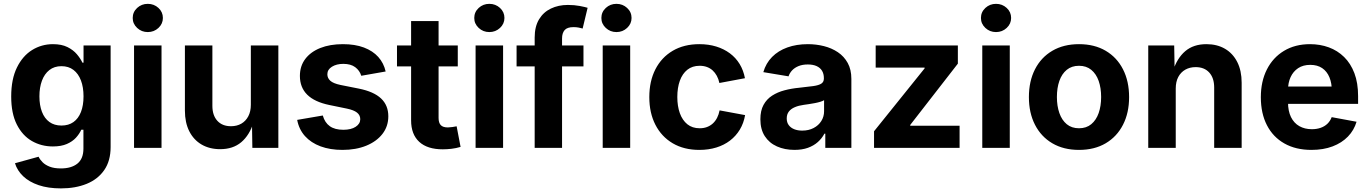

<svg xmlns="http://www.w3.org/2000/svg" viewBox="-20 -788 7294 1023"><path d="M304.9 215.8Q236.7 215.8 186.1 198.6Q135.4 181.4 103.6 151.1Q71.8 120.8 59.8 81.8L185.6 47Q192.6 62.1 206.9 76.5Q221.2 90.9 245.1 100.2Q268.9 109.4 304.4 109.4Q360.3 109.4 392.4 83.7Q424.5 57.9 424.5 3.7V-96.7H413Q403.2 -74.7 384.7 -54.3Q366.1 -33.9 336.1 -20.8Q306 -7.7 261.7 -7.7Q200.3 -7.7 149.9 -36.6Q99.5 -65.5 69.6 -124.6Q39.7 -183.6 39.7 -273.8Q39.7 -366.2 70.2 -428.2Q100.6 -490.2 151.1 -521.5Q201.6 -552.7 262.1 -552.7Q308.3 -552.7 339.4 -537.2Q370.4 -521.8 389.8 -498.8Q409.1 -475.8 419.2 -454H425.1V-545.9H569.4V-4.6Q569.4 69.2 535.4 118.2Q501.4 167.2 441.8 191.5Q382.1 215.8 304.9 215.8ZM307.5 -119.1Q345.2 -119.1 371.3 -137.6Q397.5 -156.1 411.2 -191Q425 -225.9 425 -274.7Q425 -323.3 411.3 -359.3Q397.7 -395.4 371.5 -415.4Q345.4 -435.4 307.5 -435.4Q269.2 -435.4 243 -414.7Q216.7 -394 203.4 -357.9Q190 -321.7 190 -274.7Q190 -227.3 203.5 -192.2Q217 -157.1 243.2 -138.1Q269.4 -119.1 307.5 -119.1Z M694.2 0V-545.9H840.6V0ZM767.4 -617.1Q734.3 -617.1 710.7 -639.2Q687.1 -661.3 687.1 -692.2Q687.1 -723.8 710.7 -745.7Q734.3 -767.5 767.4 -767.5Q800.6 -767.5 824.3 -745.7Q847.9 -723.9 847.9 -692.3Q847.9 -661.3 824.3 -639.2Q800.6 -617.1 767.4 -617.1Z M1153.2 6.8Q1096.7 6.8 1054.3 -17.8Q1011.9 -42.5 988.5 -88.7Q965.2 -134.9 965.2 -198.7V-545.9H1111.6V-224.2Q1111.6 -173.3 1138 -144.4Q1164.3 -115.5 1210.7 -115.5Q1241.8 -115.5 1265.6 -129Q1289.3 -142.6 1302.9 -168.3Q1316.5 -194 1316.5 -229.8V-545.9H1463.1V0H1324.6L1322.5 -136.3H1331.1Q1309.4 -67.5 1265.4 -30.3Q1221.4 6.8 1153.2 6.8Z M1804.7 10.7Q1738.8 10.7 1688 -8.2Q1637.1 -27.1 1605 -62.8Q1572.9 -98.6 1563.4 -149.2L1699.9 -172.6Q1710.5 -134.6 1737.3 -115.6Q1764.1 -96.5 1809 -96.5Q1850.8 -96.5 1875.1 -112.5Q1899.5 -128.5 1899.5 -153Q1899.5 -174.4 1882.2 -188.1Q1864.9 -201.7 1828.9 -209.2L1734.9 -228.5Q1655.9 -244.8 1616.9 -283.5Q1577.9 -322.2 1577.9 -383.5Q1577.9 -435.9 1606.5 -473.8Q1635.1 -511.7 1686.5 -532.2Q1738 -552.7 1806.9 -552.7Q1871.7 -552.7 1919.1 -534.8Q1966.4 -516.9 1995.6 -484.4Q2024.7 -451.8 2034.8 -407.1L1904.9 -384.3Q1896.3 -412.2 1872.7 -430Q1849 -447.7 1809.2 -447.7Q1773.1 -447.7 1748.6 -432.5Q1724.2 -417.3 1724.2 -392.3Q1724.2 -371.8 1740 -357.6Q1755.8 -343.4 1794.4 -335.3L1892.5 -315.8Q1971.7 -299.8 2010.4 -263.3Q2049 -226.8 2049 -168.3Q2049 -114.7 2017.7 -74.4Q1986.4 -34.2 1931.4 -11.7Q1876.3 10.7 1804.7 10.7Z M2419.1 -545.9V-434.3H2095.2V-545.9ZM2170.4 -675.8H2316.8V-159.8Q2316.8 -133.7 2328.4 -121.4Q2340 -109 2366.5 -109Q2375.1 -109 2390.1 -111.1Q2405.2 -113.2 2413 -115.1L2434 -5.3Q2409.5 2 2385.4 4.8Q2361.4 7.6 2339.3 7.6Q2257.1 7.6 2213.8 -32.2Q2170.4 -72.1 2170.4 -146.9Z M2514 0V-545.9H2660.5V0ZM2587.2 -617.1Q2554.1 -617.1 2530.5 -639.2Q2506.9 -661.3 2506.9 -692.2Q2506.9 -723.8 2530.5 -745.7Q2554.1 -767.5 2587.2 -767.5Q2620.4 -767.5 2644.1 -745.7Q2667.7 -723.9 2667.7 -692.3Q2667.7 -661.3 2644.1 -639.2Q2620.4 -617.1 2587.2 -617.1Z M3088.8 -545.9V-434.3H2732.4V-545.9ZM2828.8 0V-587.8Q2828.8 -646 2851.9 -684.6Q2875 -723.2 2915.2 -742.4Q2955.3 -761.7 3005.7 -761.7Q3040.3 -761.7 3068.9 -756.2Q3097.4 -750.7 3110.9 -746.5L3084.4 -636Q3075.4 -638.7 3062.9 -641.1Q3050.3 -643.5 3035.7 -643.5Q3002.3 -643.5 2988.5 -627.7Q2974.7 -611.8 2974.7 -583V0Z M3191.3 0V-545.9H3337.7V0ZM3264.5 -617.1Q3231.4 -617.1 3207.8 -639.2Q3184.2 -661.3 3184.2 -692.2Q3184.2 -723.8 3207.8 -745.7Q3231.4 -767.5 3264.5 -767.5Q3297.7 -767.5 3321.3 -745.7Q3345 -723.9 3345 -692.3Q3345 -661.3 3321.3 -639.2Q3297.7 -617.1 3264.5 -617.1Z M3706.3 10.7Q3624.2 10.7 3564.3 -24.6Q3504.5 -59.9 3472 -123.3Q3439.6 -186.6 3439.6 -270.6Q3439.6 -355.2 3472 -418.7Q3504.5 -482.2 3564.3 -517.4Q3624.2 -552.7 3706.3 -552.7Q3755.1 -552.7 3796.1 -540.1Q3837 -527.5 3868.7 -504Q3900.4 -480.5 3920.9 -446.9Q3941.3 -413.2 3949.2 -371.3L3813 -345.8Q3808.5 -367 3799.3 -383.9Q3790.1 -400.9 3776.9 -412.9Q3763.6 -424.9 3746.3 -431.2Q3729 -437.5 3707.9 -437.5Q3668.8 -437.5 3642.3 -416.4Q3615.9 -395.4 3602.3 -357.9Q3588.8 -320.5 3588.8 -271.1Q3588.8 -222.4 3602.3 -184.8Q3615.9 -147.3 3642.3 -125.9Q3668.8 -104.6 3707.9 -104.6Q3729.2 -104.6 3746.7 -111.1Q3764.3 -117.7 3777.9 -130Q3791.5 -142.4 3800.7 -160.2Q3809.8 -177.9 3814.1 -199.9L3950 -174.7Q3942.5 -131.5 3921.9 -97.4Q3901.3 -63.3 3869.6 -39Q3838 -14.8 3796.7 -2.1Q3755.3 10.7 3706.3 10.7Z M4213 10.6Q4161 10.6 4119.8 -7.8Q4078.6 -26.1 4055 -62.4Q4031.4 -98.7 4031.4 -152.6Q4031.4 -198.5 4048.2 -229.1Q4064.9 -259.7 4093.9 -278.4Q4122.9 -297.1 4159.9 -306.8Q4196.8 -316.6 4237.3 -320.4Q4284.5 -325.2 4313.5 -329.4Q4342.6 -333.6 4356.2 -342.5Q4369.7 -351.5 4369.7 -369.2V-371.6Q4369.7 -394.9 4359.8 -411.1Q4349.9 -427.3 4330.8 -435.9Q4311.8 -444.5 4284 -444.5Q4256 -444.5 4235 -436Q4214 -427.4 4200.6 -413.2Q4187.3 -399 4181.4 -381.3L4047.1 -403.6Q4060.9 -451.3 4093.7 -484.5Q4126.4 -517.7 4175.1 -535.2Q4223.7 -552.7 4284.4 -552.7Q4328.4 -552.7 4369.9 -542.3Q4411.4 -531.9 4444.4 -509.7Q4477.4 -487.6 4496.8 -452.4Q4516.2 -417.2 4516.2 -367.5V0H4377.3V-75.8H4372.5Q4359.2 -50.4 4337.3 -31Q4315.3 -11.5 4284.5 -0.4Q4253.6 10.6 4213 10.6ZM4254.2 -92.1Q4288.8 -92.1 4315 -105.9Q4341.2 -119.6 4356 -143Q4370.8 -166.4 4370.8 -195.2V-254.2Q4364.1 -249.7 4351.1 -245.8Q4338 -241.8 4321.9 -238.7Q4305.8 -235.6 4290.2 -233.3Q4274.5 -231 4262.4 -229.3Q4235.4 -225.7 4214.9 -216.9Q4194.4 -208.2 4183.1 -193.6Q4171.8 -179 4171.8 -156.9Q4171.8 -135.7 4182.5 -121.3Q4193.2 -106.9 4211.7 -99.5Q4230.2 -92.1 4254.2 -92.1Z M4637 0V-88.6L4906.5 -423.7V-427.7H4645.7V-545.9H5083.6V-448.9L4829.7 -122.2V-118.2H5092.8V0Z M5213.7 0V-545.9H5360.2V0ZM5286.9 -617.1Q5253.8 -617.1 5230.2 -639.2Q5206.6 -661.3 5206.6 -692.2Q5206.6 -723.8 5230.2 -745.7Q5253.8 -767.5 5286.9 -767.5Q5320.1 -767.5 5343.8 -745.7Q5367.4 -723.9 5367.4 -692.3Q5367.4 -661.3 5343.8 -639.2Q5320.1 -617.1 5286.9 -617.1Z M5729.1 10.7Q5646.9 10.7 5586.9 -24.6Q5526.9 -59.9 5494.5 -123.3Q5462.1 -186.6 5462.1 -270.6Q5462.1 -355.2 5494.5 -418.7Q5526.9 -482.2 5586.9 -517.4Q5646.9 -552.7 5729.1 -552.7Q5811.4 -552.7 5871.3 -517.4Q5931.1 -482.2 5963.5 -418.7Q5996 -355.2 5996 -270.6Q5996 -186.6 5963.5 -123.3Q5931.1 -59.9 5871.3 -24.6Q5811.4 10.7 5729.1 10.7ZM5729.1 -104.6Q5768.2 -104.6 5794.4 -126.3Q5820.7 -148.1 5833.9 -185.8Q5847 -223.5 5847 -271.1Q5847 -319.2 5833.9 -356.8Q5820.7 -394.3 5794.4 -415.9Q5768.2 -437.5 5729.1 -437.5Q5689.9 -437.5 5663.7 -415.9Q5637.5 -394.3 5624.4 -356.9Q5611.3 -319.5 5611.3 -271.1Q5611.3 -223.5 5624.4 -185.8Q5637.5 -148.1 5663.7 -126.3Q5689.9 -104.6 5729.1 -104.6Z M6244.5 -316.1V0H6098V-545.9H6236.3L6238.6 -409.6H6229.8Q6251.3 -477.9 6295.1 -515.3Q6338.9 -552.7 6408 -552.7Q6464.7 -552.7 6506.9 -528.1Q6549.1 -503.4 6572.4 -457.3Q6595.7 -411.3 6595.7 -347.2V0H6449.3V-321.7Q6449.3 -372.5 6423.1 -401.5Q6396.8 -430.4 6350.5 -430.4Q6319.6 -430.4 6295.6 -416.9Q6271.6 -403.3 6258 -377.9Q6244.5 -352.4 6244.5 -316.1Z M6967.5 10.7Q6883.9 10.7 6823.4 -23.6Q6762.8 -57.8 6730.4 -120.8Q6697.9 -183.8 6697.9 -270.1Q6697.9 -354.4 6730.2 -418Q6762.4 -481.5 6821.4 -517.1Q6880.4 -552.7 6960.1 -552.7Q7013.6 -552.7 7060.1 -535.7Q7106.5 -518.7 7141.6 -484.3Q7176.7 -449.9 7196.4 -398Q7216.1 -346 7216.1 -275.8V-234.7H6758V-326.9H7144.8L7076.3 -302.2Q7076.3 -344.8 7063.3 -376.3Q7050.3 -407.7 7024.7 -425.1Q6999.2 -442.4 6961.2 -442.4Q6923.2 -442.4 6896.7 -424.9Q6870.3 -407.3 6856.5 -377.2Q6842.7 -347.1 6842.7 -308.7V-243.8Q6842.7 -196.4 6858.5 -164.2Q6874.4 -132 6903.1 -115.8Q6931.9 -99.6 6969.8 -99.6Q6995.4 -99.6 7016.4 -106.9Q7037.4 -114.2 7052.5 -128.5Q7067.5 -142.9 7075.4 -163.8L7207.9 -139.3Q7194.6 -94.1 7162 -60.4Q7129.3 -26.6 7080.2 -8Q7031 10.7 6967.5 10.7Z"/></svg>

Font: Adwaita Sans
Style: Regular
Weight: 400
Designer: Rasmus Andersson
Foundry: rsms
Version: Version 4.001;git-9221beed3